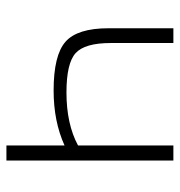

<svg xmlns="http://www.w3.org/2000/svg" viewBox="-1 -559 560 598"><g transform="rotate(-90 279.0 -260.0)"><path d="M125 0H78V-520H125V-339Q200 -373 296 -373Q406 -373 448 -336Q490 -299 490 -202V0H444V-195Q444 -276 412.5 -304.5Q381 -333 290 -333Q192 -333 125 -297Z"/></g></svg>

Font: Mplus 1p Light
Style: Regular
Weight: 300
Version: Version 1.061